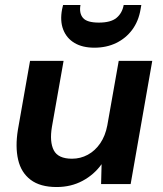

<svg xmlns="http://www.w3.org/2000/svg" viewBox="-20 -741 655 773"><path d="M208 12Q142 12 103.5 -17Q65 -46 53 -98Q41 -150 52 -218L101 -496H236L189 -230Q179 -170 196.5 -136Q214 -102 270 -102Q304 -102 333.5 -118Q363 -134 383.5 -164Q404 -194 412 -236L458 -496H593L506 0H387L389 -80Q359 -38 312.5 -13Q266 12 208 12ZM360 -549Q312 -549 280 -568Q248 -587 234.5 -622Q221 -657 230 -704L234 -721H304Q298 -688 314 -669Q330 -650 378 -650Q426 -650 449 -669Q472 -688 478 -721H549L546 -704Q538 -656 512.5 -621.5Q487 -587 448 -568Q409 -549 360 -549Z"/></svg>

Font: DM Sans 24pt
Style: Bold Italic
Weight: 700
Italic angle: -10°
Designer: Colophon Foundry, Jonny Pinhorn
Foundry: Colophon Foundry
Version: Version 4.004;gftools[0.9.30]